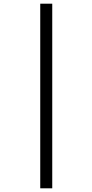

<svg xmlns="http://www.w3.org/2000/svg" viewBox="-20 -780 501 1040"><path d="M198 240H263V-760H198Z"/></svg>

Font: Noto Serif Tamil ExtraCondensed ExtraBold
Style: Regular
Weight: 800
Width: 2
Designer: Indian Type Foundry, Tom Grace, and the Monotype Design Team
Foundry: Monotype Imaging Inc.
Version: Version 2.004